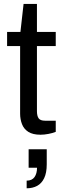

<svg xmlns="http://www.w3.org/2000/svg" viewBox="-20 -693 337 1004"><path d="M192.1 11.5Q151.3 11.5 127.9 -3.6Q104.5 -18.7 94.9 -44.2Q85.2 -69.6 85.2 -98.9V-452.2H17.1V-526H86.8L103.3 -672.5H173.2V-526H271.5V-452.2H173.2V-111.8Q173.2 -86.6 182.1 -74.2Q191.1 -61.8 215.8 -61.8H271.5V-3.5Q256.1 2.9 233.6 7.2Q211.2 11.5 192.1 11.5ZM119.4 291.6V251.6Q147.2 251.6 160.4 233.1Q173.6 214.5 173.6 184.1H129.7V87.5H224.4V166.3Q224.4 210.8 211 238.6Q197.6 266.4 174.1 279Q150.6 291.6 119.4 291.6Z"/></svg>

Font: Archivo Variable SemiBold
Style: Regular
Weight: 600
Designer: Hector Gatti
Foundry: Omnibus-Type
Version: Version 2.001